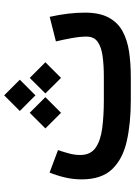

<svg xmlns="http://www.w3.org/2000/svg" viewBox="119 -776 657 935"><g transform="rotate(-90 447.5 -308.5)"><path d="M540.5 0H427.2Q313 0 226.1 -20Q139.2 -40 90.3 -91.8Q41.5 -143.6 41.5 -239.3Q41.5 -281.2 51 -321.3Q60.5 -361.3 74.7 -395.5L184.1 -354.5Q176.3 -332 168.2 -302.7Q160.2 -273.4 160.2 -246.6Q160.2 -196.3 195.3 -171.6Q230.5 -147 291 -139.2Q351.6 -131.3 427.2 -131.3H541.5Q598.6 -131.3 642.6 -137.5Q686.5 -143.6 711.7 -161.6Q736.8 -179.7 736.8 -215.8Q736.8 -247.1 729.5 -287.4Q722.2 -327.6 713.4 -364.7L833 -395Q853.5 -303.2 853.5 -223.6Q853.5 -151.9 829.3 -107.4Q805.2 -63 762.2 -39.8Q719.2 -16.6 662.6 -8.3Q606 0 540.5 0ZM450.7 -616.7 526.9 -540.5 450.7 -464.4 374.5 -540.5ZM535.6 -492.2 611.8 -416 535.6 -339.8 460 -416ZM365.7 -492.2 441.9 -416 365.7 -339.8 289.6 -416Z"/></g></svg>

Font: Vazirmatn UI
Style: Bold
Weight: 700
Designer: Saber Rastikerdar
Foundry: Saber Rastikerdar
Version: Version 33.003